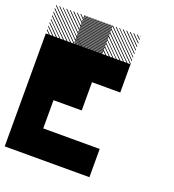

<svg xmlns="http://www.w3.org/2000/svg" viewBox="-149 -951 965 1065"><g transform="rotate(20 333.0 -418.0)"><path d="M500.8 -830 496.7 -834.2H500.8ZM500.8 -809.2 475.8 -834.2H481.7L500.8 -815ZM500.8 -788.3 455 -834.2H460.8L500.8 -794.2ZM500.8 -767.5 434.2 -834.2H440L500.8 -773.3ZM500.8 -746.7 413.3 -834.2H419.2L500.8 -752.5ZM500.8 -725.8 392.5 -834.2H398.3L500.8 -731.7ZM500.8 -705 371.7 -834.2H376.7L500.8 -710ZM500.8 -684.2 350.8 -834.2H356.7L500.8 -690ZM498.3 -665.8 332.5 -831.7 335.8 -834.2 500.8 -669.2ZM477.5 -665.8 332.5 -810.8V-816.7L483.3 -665.8ZM456.7 -665.8 332.5 -790V-795.8L462.5 -665.8ZM435.8 -665.8 332.5 -769.2V-775L441.7 -665.8ZM415 -665.8 332.5 -748.3V-753.3L420 -665.8ZM394.2 -665.8 332.5 -727.5V-733.3L400 -665.8ZM373.3 -665.8 332.5 -706.7V-712.5L379.2 -665.8ZM352.5 -665.8 332.5 -685.8V-691.7L358.3 -665.8ZM500.8 -834.2H502.5L500.8 -835.8ZM334.2 -826.7 326.7 -834.2H332.5L334.2 -832.5ZM334.2 -817.5 317.5 -834.2H323.3L334.2 -823.3ZM334.2 -808.3 308.3 -834.2H314.2L334.2 -814.2ZM334.2 -799.2 299.2 -834.2H305L334.2 -805ZM334.2 -790 290 -834.2H295.8L334.2 -795.8ZM334.2 -780.8 280.8 -834.2H286.7L334.2 -786.7ZM334.2 -771.7 271.7 -834.2H277.5L334.2 -777.5ZM334.2 -762.5 262.5 -834.2H268.3L334.2 -768.3ZM334.2 -753.3 253.3 -834.2H259.2L334.2 -759.2ZM334.2 -744.2 244.2 -834.2H250L334.2 -750ZM334.2 -735 235 -834.2H240.8L334.2 -740.8ZM334.2 -725.8 225.8 -834.2H231.7L334.2 -731.7ZM334.2 -716.7 216.7 -834.2H222.5L334.2 -722.5ZM334.2 -707.5 207.5 -834.2H213.3L334.2 -713.3ZM334.2 -698.3 198.3 -834.2H204.2L334.2 -704.2ZM334.2 -689.2 189.2 -834.2H195L334.2 -695ZM334.2 -680 180 -834.2H185.8L334.2 -685.8ZM334.2 -670.8 170.8 -834.2H176.7L334.2 -676.7ZM330 -665.8 165.8 -830 167.5 -834.2 334.2 -667.5ZM320.8 -665.8 165.8 -820.8V-826.7L326.7 -665.8ZM311.7 -665.8 165.8 -811.7V-817.5L317.5 -665.8ZM302.5 -665.8 165.8 -802.5V-808.3L308.3 -665.8ZM293.3 -665.8 165.8 -793.3V-799.2L299.2 -665.8ZM284.2 -665.8 165.8 -784.2V-790L290 -665.8ZM275 -665.8 165.8 -775V-780.8L280.8 -665.8ZM265.8 -665.8 165.8 -765.8V-771.7L271.7 -665.8ZM256.7 -665.8 165.8 -756.7V-762.5L262.5 -665.8ZM247.5 -665.8 165.8 -747.5V-753.3L253.3 -665.8ZM238.3 -665.8 165.8 -738.3V-744.2L244.2 -665.8ZM229.2 -665.8 165.8 -729.2V-735L235 -665.8ZM220 -665.8 165.8 -720V-725.8L225.8 -665.8ZM210 -665.8 165.8 -710V-716.7L216.7 -665.8ZM201.7 -665.8 165.8 -701.7V-707.5L207.5 -665.8ZM192.5 -665.8 165.8 -692.5V-698.3L198.3 -665.8ZM183.3 -665.8 165.8 -683.3V-689.2L189.2 -665.8ZM174.2 -665.8 165.8 -674.2V-680L180 -665.8ZM167.5 -830 163.3 -834.2H167.5ZM167.5 -809.2 142.5 -834.2H148.3L167.5 -815ZM167.5 -788.3 121.7 -834.2H127.5L167.5 -794.2ZM167.5 -767.5 100.8 -834.2H106.7L167.5 -773.3ZM167.5 -746.7 80 -834.2H85.8L167.5 -752.5ZM167.5 -725.8 59.2 -834.2H65L167.5 -731.7ZM167.5 -705 38.3 -834.2H43.3L167.5 -710ZM167.5 -684.2 17.5 -834.2H23.3L167.5 -690ZM165 -665.8 -0.8 -831.7 2.5 -834.2 167.5 -669.2ZM144.2 -665.8 -0.8 -810.8V-816.7L150 -665.8ZM123.3 -665.8 -0.8 -790V-795.8L129.2 -665.8ZM102.5 -665.8 -0.8 -769.2V-775L108.3 -665.8ZM81.7 -665.8 -0.8 -748.3V-753.3L86.7 -665.8ZM60.8 -665.8 -0.8 -727.5V-733.3L66.7 -665.8ZM40 -665.8 -0.8 -706.7V-712.5L45.8 -665.8ZM19.2 -665.8 -0.8 -685.8V-691.7L25 -665.8ZM167.5 -834.2H169.2L167.5 -835.8ZM333.3 -166.7H500V0H333.3ZM166.7 -166.7H500V0H166.7ZM0 -166.7H333.3V0H0ZM0 -333.3H166.7V0H0ZM166.7 -500H333.3V-333.3H166.7ZM0 -500H333.3V-333.3H0ZM0 -500H166.7V-166.7H0ZM333.3 -666.7H500V-500H333.3ZM166.7 -666.7H500V-500H166.7ZM166.7 -666.7H333.3V-333.3H166.7ZM0 -666.7H333.3V-500H0ZM0 -666.7H166.7V-333.3H0Z"/></g></svg>

Font: 0xA000-Pixelated-Mono
Style: Pixelated-Mono
Weight: 400
Version: Version 0.1